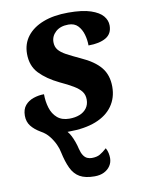

<svg xmlns="http://www.w3.org/2000/svg" viewBox="-88 -608 689 910"><g transform="rotate(-10 257.0 -153.0)"><path d="M293 240Q249 240 222.5 225Q196 210 181 178.5Q166 147 156 100Q153 83 143.5 62Q134 41 118 20.5Q102 0 78 -13Q49 -30 33 -50.5Q17 -71 17 -100Q17 -131 32.5 -149.5Q48 -168 73 -176.5Q98 -185 124 -185Q124 -150 133.5 -119Q143 -88 165 -69Q187 -50 223 -50Q251 -50 272.5 -58.5Q294 -67 306.5 -84Q319 -101 319 -125Q319 -148 307 -164Q295 -180 270 -195Q245 -210 206 -228Q148 -256 113 -292.5Q78 -329 78 -387Q78 -436 105.5 -471.5Q133 -507 183.5 -526.5Q234 -546 304 -546Q372 -546 412 -532.5Q452 -519 469.5 -498Q487 -477 487 -452Q487 -412 456 -394Q425 -376 372 -376Q372 -403 364.5 -429Q357 -455 340.5 -472.5Q324 -490 295 -490Q256 -490 233.5 -469.5Q211 -449 211 -420Q211 -398 223 -383Q235 -368 260 -354.5Q285 -341 324 -323Q389 -294 419 -257Q449 -220 449 -164Q449 -111 421 -71.5Q393 -32 339.5 -11Q286 10 208 10H203Q212 20 219 34Q226 48 232 64.5Q238 81 242 99Q247 119 255 131Q263 143 273.5 147.5Q284 152 295 152Q319 152 334 143.5Q349 135 368 118Q375 131 377.5 143.5Q380 156 380 167Q380 188 369 204.5Q358 221 339 230.5Q320 240 293 240Z"/></g></svg>

Font: Noto Serif
Style: Italic
Weight: 400
Italic angle: -12°
Designer: Monotype Design Team
Foundry: Monotype Imaging Inc.
Version: Version 2.013